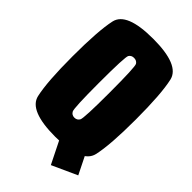

<svg xmlns="http://www.w3.org/2000/svg" viewBox="-244 -757 951 951"><g transform="rotate(45 232.0 -281.5)"><path d="M315.5 119 447.5 59 358 -121.5 223.5 -66ZM231.5 4.5Q416 4.5 434.8 -77.8Q453.5 -160 453.5 -338Q453.5 -516.5 434.8 -599.2Q416 -682 231.5 -682Q46.5 -682 28.5 -599.8Q10.5 -517.5 10.5 -338Q10.5 -160 29 -77.8Q47.5 4.5 231.5 4.5ZM231.5 -129.5Q213.5 -129.5 204.8 -145Q196 -160.5 196 -338Q196 -520.5 204.8 -534.2Q213.5 -548 231.5 -548Q250 -548 258.8 -534.2Q267.5 -520.5 267.5 -338Q267.5 -160.5 258.8 -145Q250 -129.5 231.5 -129.5Z"/></g></svg>

Font: Anybody ExtraCondensed Black
Style: Regular
Weight: 900
Width: 2
Version: Version 1.113;gftools[0.9.25]